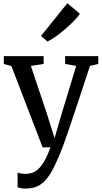

<svg xmlns="http://www.w3.org/2000/svg" viewBox="-20 -897 622 1169"><path d="M136.1 251.2Q120.8 251.2 107.7 248.9Q94.5 246.7 87.2 243.1V153.2Q93.5 157 107.6 159.3Q121.7 161.5 136.5 161.5Q156.9 161.5 176.3 155Q195.7 148.5 214.2 131.2Q232.8 113.9 251.1 82Q269.4 50.2 287.4 0H239.4L49.4 -494.8L3.3 -507.7V-555.3H245.6V-507.7L168 -495.7L266.6 -201L312.2 -56L354.7 -201.9L443.8 -495.8L376.6 -507.7V-555.3H578.4V-507.7L527.7 -495.8Q497.1 -401.6 471.7 -325.2Q446.3 -248.8 426.5 -189.8Q406.7 -130.8 392.3 -88.7Q377.9 -46.6 368.5 -20.7Q359.1 5.2 354.8 15Q324.5 91.6 295.9 144.4Q267.3 197.1 229.9 224.1Q192.6 251.2 136.1 251.2ZM268.5 -644.7 229.6 -678 390.1 -877.5 466.1 -813.7Q455.6 -795.8 431.2 -770.7Q406.8 -745.6 376.6 -719.6Q346.3 -693.7 317.7 -673.4Q289.1 -653.2 269.8 -644.7Z"/></svg>

Font: Merriweather Light
Style: Regular
Weight: 300
Designer: Eben Sorkin
Foundry: Eben Sorkin
Version: Version 2.100